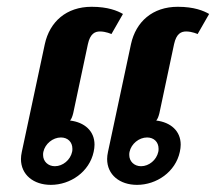

<svg xmlns="http://www.w3.org/2000/svg" viewBox="-20 -528 627 557"><path d="M336.7 -487.5C320.8 -496.7 293.3 -508.3 245.8 -508.3C172.5 -508.3 124.2 -465 110 -400L43.3 -87.5C41.7 -80 40.8 -73.3 40.8 -66.7C40.8 -20.8 77.5 8.3 127.5 8.3C184.2 8.3 239.2 -29.2 251.7 -87.5C253.3 -95 254.2 -101.7 254.2 -108.3C254.2 -148.3 225 -173.3 183.3 -178.3C187.5 -183.3 190 -190 192.5 -200L235 -400C241.7 -430.8 255.8 -436.7 270 -436.7C287.5 -436.7 303.3 -429.2 303.3 -429.2ZM156.7 -129.2C176.7 -129.2 190 -115.8 190 -96.7C190 -93.3 190 -90.8 189.2 -87.5C184.2 -64.2 162.5 -45.8 139.2 -45.8C119.2 -45.8 105 -60 105 -78.3C105 -81.7 105 -84.2 105.8 -87.5C110.8 -110.8 133.3 -129.2 156.7 -129.2ZM586.7 -487.5C570.8 -496.7 543.3 -508.3 495.8 -508.3C422.5 -508.3 374.2 -465 360 -400L293.3 -87.5C291.7 -80 290.8 -73.3 290.8 -66.7C290.8 -20.8 327.5 8.3 377.5 8.3C434.2 8.3 489.2 -29.2 501.7 -87.5C503.3 -95 504.2 -101.7 504.2 -108.3C504.2 -148.3 475 -173.3 433.3 -178.3C437.5 -183.3 440 -190 442.5 -200L485 -400C491.7 -430.8 505.8 -436.7 520 -436.7C537.5 -436.7 553.3 -429.2 553.3 -429.2ZM406.7 -129.2C426.7 -129.2 440 -115.8 440 -96.7C440 -93.3 440 -90.8 439.2 -87.5C434.2 -64.2 412.5 -45.8 389.2 -45.8C369.2 -45.8 355 -60 355 -78.3C355 -81.7 355 -84.2 355.8 -87.5C360.8 -110.8 383.3 -129.2 406.7 -129.2Z"/></svg>

Font: BoonHome
Style: Bold Oblique
Weight: 700
Italic angle: -12°
Designer: Sungsit Sawaiwan
Foundry: Sungsit Sawaiwan
Version: Version 0.2